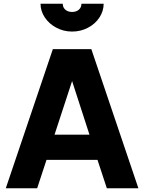

<svg xmlns="http://www.w3.org/2000/svg" viewBox="-20 -1008 772 1028"><path d="M263 -745H469L721 0H552L502 -152H229L179 0H11ZM459 -287 366 -574 272 -287ZM197 -988H316Q316 -968 330 -956Q344 -944 366 -944Q388 -944 402 -956Q416 -968 416 -988H535Q535 -949 512.5 -914.5Q490 -880 451 -859.5Q412 -839 366 -839Q321 -839 282 -859.5Q243 -880 220 -914.5Q197 -949 197 -988Z"/></svg>

Font: Eudoxus Sans ExtraBold
Style: Regular
Weight: 800
Designer: Stijn de Vries
Foundry: tokotype
Version: Version 2.005